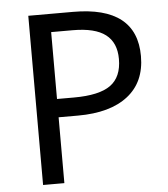

<svg xmlns="http://www.w3.org/2000/svg" viewBox="-52 -761 708 807"><g transform="rotate(-5 302.5 -357.0)"><path d="M554.2 -503.9Q554.2 -394.5 479.5 -336.2Q404.8 -277.8 269 -277.8H187V0H97.2V-713.9H286.1Q554.2 -713.9 554.2 -503.9ZM187 -355H258.8Q365.2 -355 413.1 -389.4Q460.9 -423.8 460.9 -500Q460.9 -568.8 416.5 -603Q372.1 -637.2 277.8 -637.2H187Z"/></g></svg>

Font: Noto Sans Malayalam
Style: Regular
Weight: 400
Designer: Monotype Design team
Foundry: Monotype Imaging Inc.
Version: Version 1.02